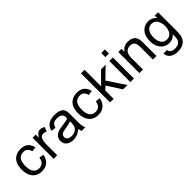

<svg xmlns="http://www.w3.org/2000/svg" viewBox="194 -1969 3422 3422"><g transform="rotate(-45 1905.0 -258.5)"><path d="M502 -183Q488 -93 430 -41Q371 12 282 12Q163 12 98 -68Q40 -141 40 -264Q40 -447 155 -511Q214 -543 282 -543Q366 -543 422 -501Q477 -457 494 -375L406 -362Q380 -469 285 -469Q132 -469 132 -266Q132 -62 281 -62Q394 -62 414 -194Z M579 0V-531H659V-450Q710 -543 775 -543Q820 -543 867 -514L836 -431Q805 -450 770 -450Q703 -450 684 -383Q669 -335 669 -278V0Z M1266 -66Q1174 12 1071 12Q993 12 944 -24Q889 -64 889 -140Q889 -220 953 -263Q982 -283 1018 -292Q1031 -296 1051 -299Q1071 -302 1098 -306Q1154 -313 1193.5 -321Q1233 -329 1258 -337Q1259 -346 1259 -352Q1259 -358 1259 -361Q1259 -416 1234 -438Q1200 -469 1131 -469Q1070 -469 1039 -447Q1008 -424 992 -368L905 -380Q928 -490 1024 -524Q1074 -543 1144 -543Q1270 -543 1317 -487Q1337 -461 1345 -426Q1349 -409 1349 -342V-223Q1349 -112 1350 -109Q1354 -42 1378 0H1284Q1270 -28 1266 -66ZM1258 -267Q1233 -256 1197 -247.5Q1161 -239 1112 -232Q1067 -226 1049 -220Q1012 -209 997 -185Q985 -165 985 -142Q985 -100 1019 -78Q1047 -59 1092 -59Q1203 -59 1244 -143Q1258 -177 1258 -233Z M1923 -183Q1909 -93 1851 -41Q1792 12 1703 12Q1584 12 1519 -68Q1461 -141 1461 -264Q1461 -447 1576 -511Q1635 -543 1703 -543Q1787 -543 1843 -501Q1898 -457 1915 -375L1827 -362Q1801 -469 1706 -469Q1553 -469 1553 -266Q1553 -62 1702 -62Q1815 -62 1835 -194Z M2001 0V-733H2091V-315L2304 -531H2420L2217 -334L2441 0H2330L2155 -272L2091 -211V0Z M2513 -630V-733H2603V-630ZM2513 0V-531H2603V0Z M2740 0V-531H2820V-455Q2878 -543 2990 -543Q3093 -543 3138 -481Q3158 -452 3166 -414Q3168 -402 3169.5 -380.5Q3171 -359 3171 -327V0H3081V-323Q3081 -420 3033 -449Q3008 -465 2970 -465Q2830 -465 2830 -290V0Z M3292 56 3379 57Q3385 97 3410 116Q3441 141 3502 141Q3618 141 3644 46Q3650 22 3650 -49V-70Q3592 0 3504 0Q3394 0 3331 -82Q3274 -155 3274 -269Q3274 -436 3381 -508Q3434 -543 3504 -543Q3598 -543 3659 -467V-531H3742V-72Q3742 27 3727 75Q3704 146 3637 185Q3582 216 3502 216Q3409 216 3354 177Q3292 133 3292 61ZM3367 -275Q3367 -191 3397 -139Q3434 -75 3512 -75Q3589 -75 3627 -138Q3658 -190 3658 -272Q3658 -351 3625 -405Q3585 -469 3511 -469Q3436 -469 3399 -405Q3367 -352 3367 -275Z"/></g></svg>

Font: MongolianScript
Style: Regular
Weight: 400
Designer: Bolorsoft LLC, NUM
Foundry: Bolorsoft LLC
Version: Version 3.2